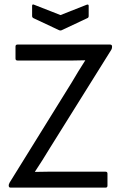

<svg xmlns="http://www.w3.org/2000/svg" viewBox="-20 -859 556 879"><path d="M29 0Q20 0 20 -9V-11Q20 -14 21.5 -17Q23 -20 24 -23L308 -481Q323 -507 338.5 -532Q354 -557 370 -582V-583Q343 -582 315.5 -582Q288 -582 261 -582H60Q51 -582 51 -591V-646Q51 -655 60 -655H484Q493 -655 493 -646V-644Q493 -638 490 -632L207 -179Q191 -152 174 -125.5Q157 -99 140 -73V-72Q171 -73 200.5 -73Q230 -73 260 -73H463Q472 -73 472 -64V-9Q472 0 463 0ZM250 -721 133 -776Q127 -779 127 -786V-832Q127 -842 137 -837L257 -790L376 -837Q386 -841 386 -832V-786Q386 -778 380 -776L263 -721Q257 -718 250 -721Z"/></svg>

Font: Sofia Sans Semi Condensed
Style: Regular
Weight: 400
Designer: Botio Nikoltchev, Ani Petrova
Foundry: lettersoup
Version: Version 4.100; ttfautohint (v1.8.4.7-5d5b)